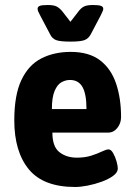

<svg xmlns="http://www.w3.org/2000/svg" viewBox="-20 -738 537 766"><path d="M280 8Q153 8 95 -62.5Q37 -133 37 -258Q37 -359 65.5 -419Q94 -479 145 -505Q196 -531 262 -531Q335 -531 379 -497.5Q423 -464 443 -405Q463 -346 463 -271Q463 -246 448 -227.5Q433 -209 412 -209H189Q189 -153 217 -131Q245 -109 287 -109Q319 -109 344 -117Q369 -125 386.5 -133.5Q404 -142 413 -142Q423 -142 431.5 -127Q440 -112 445 -94Q450 -76 450 -66Q450 -50 431.5 -36.5Q413 -23 385.5 -13Q358 -3 329.5 2.5Q301 8 280 8ZM187 -303H325Q325 -363 309 -391Q293 -419 259 -419Q242 -419 225.5 -410Q209 -401 198 -375.5Q187 -350 187 -303ZM351 -718Q374 -718 383 -714.5Q392 -711 392 -703Q392 -698 389 -692Q386 -686 381 -675L342 -601Q333 -584 317 -578Q301 -572 261 -572Q220 -572 204 -578Q188 -584 180 -601L141 -675Q135 -686 132.5 -692Q130 -698 130 -703Q130 -711 138.5 -714.5Q147 -718 171 -718Q195 -718 207 -711.5Q219 -705 230 -691L261 -651L292 -691Q302 -705 314 -711.5Q326 -718 351 -718Z"/></svg>

Font: Asap Semi Condensed
Style: Bold
Weight: 700
Width: 4
Designer: Pablo Cosgaya
Foundry: Omnibus-Type
Version: Version 3.001; ttfautohint (v1.8.4.7-5d5b)